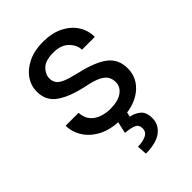

<svg xmlns="http://www.w3.org/2000/svg" viewBox="-220 -638 955 955"><g transform="rotate(-45 258.0 -160.5)"><path d="M376.5 -140.1Q376.5 -159.7 367.9 -176.5Q359.4 -193.4 333.3 -207.3Q307.1 -221.2 254.9 -231.4Q166.5 -250 115.5 -284.4Q64.5 -318.8 64.5 -383.8Q64.5 -425.8 88.6 -460.7Q112.8 -495.6 157 -516.8Q201.2 -538.1 260.3 -538.1Q323.7 -538.1 368.7 -515.6Q413.6 -493.2 437.5 -455.8Q461.4 -418.5 461.4 -373H371.1Q371.1 -405.8 342.5 -434.8Q314 -463.9 260.3 -463.9Q204.1 -463.9 179.7 -439.5Q155.3 -415 155.3 -386.2Q155.3 -366.7 165 -352.5Q174.8 -338.4 200.9 -327.1Q227.1 -315.9 276.9 -304.7Q374.5 -282.2 420.7 -246.6Q466.8 -210.9 466.8 -147Q466.8 -77.6 410.9 -33.9Q355 9.8 262.7 9.8Q192.9 9.8 144.5 -15.1Q96.2 -40 71.3 -79.6Q46.4 -119.1 46.4 -163.1H137.2Q139.2 -126 158.7 -104.2Q178.2 -82.5 206.5 -73.5Q234.9 -64.5 262.7 -64.5Q317.9 -64.5 347.2 -85.9Q376.5 -107.4 376.5 -140.1ZM244.6 4.9H309.6L303.7 30.8Q332 35.6 355.2 54.2Q378.4 72.8 378.4 115.2Q378.4 161.1 340.8 189.2Q303.2 217.3 230.5 217.3L227.1 165Q260.7 165 284.4 153.8Q308.1 142.6 308.1 116.7Q308.1 92.3 289.3 83.3Q270.5 74.2 229.5 70.8Z"/></g></svg>

Font: Vazirmatn RD UI
Style: Regular
Weight: 400
Designer: Saber Rastikerdar
Foundry: Saber Rastikerdar
Version: Version 33.003